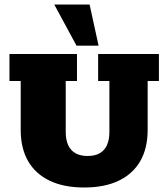

<svg xmlns="http://www.w3.org/2000/svg" viewBox="-20 -823 748 853"><path d="M354 10Q264 10 201 -20Q138 -50 105 -107Q72 -164 72 -246V-463H22V-583H322V-463H272V-236Q272 -203 282.5 -179Q293 -155 315 -142.5Q337 -130 369 -130Q402 -130 423.5 -142.5Q445 -155 455.5 -179Q466 -203 466 -236V-463H416V-583H686V-463H636V-246Q636 -164 603 -107Q570 -50 507 -20Q444 10 354 10ZM320 -620 221 -803H378L418 -620Z"/></svg>

Font: Rokkitt SemiBold Black
Style: Regular
Weight: 900
Version: Version 3.103